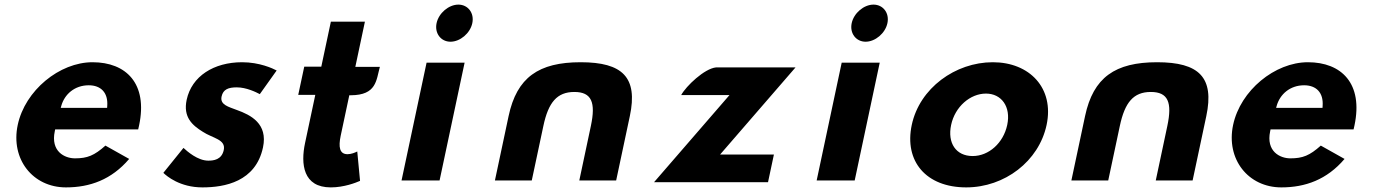

<svg xmlns="http://www.w3.org/2000/svg" viewBox="-20 -798 5956 833"><path d="M583.4 -253.6C622.1 -435.9 526.9 -528 381.5 -528C238 -528 88.7 -405.7 56.9 -256C25.3 -107.3 122.5 15 266.1 15C370.2 15 463.9 -18.6 540.4 -108.5L437.4 -166.3C389.1 -123.3 359.2 -111 305.3 -111C260.4 -111 199 -141 217.7 -228.7L219.3 -236.5H579.5C580.5 -240.4 582.4 -249 583.4 -253.6ZM245.7 -338C259.6 -388.9 303.8 -428 365 -428C417.6 -428 449.4 -396.2 445.3 -338.6L444.7 -330H243.5Z M789.8 -364.8C773.8 -289.4 814.6 -254.4 859.3 -226.6C902.2 -198 960.7 -193.8 950.8 -147.1C941.7 -104.3 905.8 -101 883.6 -101C837.6 -101 792.2 -141.4 776 -156.3L688.7 -48.1C703.3 -33.8 760.6 15 858 15C954.6 15 1089.3 -9.4 1121 -158.5C1142.9 -261.5 1068.1 -299.2 1007.3 -320.9C972.3 -334.5 933.6 -343 941.3 -379.1C948 -410.7 971.5 -419 1007.2 -419C1048.9 -419 1091.4 -398 1107.2 -389.6L1180.3 -492.2C1163.1 -501.3 1105.7 -528 1030.4 -528C907.8 -528 811.7 -467.6 789.8 -364.8Z M1300 -508.9 1273.9 -386.4H1347.9L1303.5 -177.5C1284.1 -86.1 1294.8 15 1415.2 15C1472.5 15 1524.1 -5.3 1542.1 -13.3L1530 -140.8C1520.5 -136.1 1504.2 -129 1487.7 -129C1453 -129 1447.7 -160.2 1458.2 -209.6L1495.4 -384.6L1502 -384.7C1614.2 -385.2 1612 -450 1628.1 -507.9H1521.6L1563.2 -704H1415.5L1374 -508.9Z M1887.1 -15 1995.7 -526H1830.7L1722.1 -15ZM1934.5 -617C1976.1 -617 2019.8 -653.5 2029.1 -697.5C2038.5 -741.5 2010.3 -778 1968.7 -778C1927.1 -778 1883.5 -741.5 1874.1 -697.5C1864.8 -653.5 1892.9 -617 1934.5 -617Z M2337.4 -251.5C2359.1 -353.9 2396.7 -399 2471.8 -399C2546.9 -399 2565.3 -353.9 2543.5 -251.5L2493.3 -15H2653.2L2712.6 -294.5C2748.2 -462.3 2681.3 -528 2499.2 -528C2317.2 -528 2222.2 -462.3 2186.6 -294.5L2127.2 -15H2287.1Z M3086.3 -505.5C3036.3 -500.5 2956.5 -424.6 2935.3 -385.5H3144.9L2817.6 -7.5H3312.1L3337.6 -127.5H3104.1L3431.4 -505.5Z M3688.1 -15 3796.7 -526H3631.7L3523.1 -15ZM3735.5 -617C3777.1 -617 3820.8 -653.5 3830.1 -697.5C3839.5 -741.5 3811.3 -778 3769.7 -778C3728.1 -778 3684.5 -741.5 3675.1 -697.5C3665.8 -653.5 3693.9 -617 3735.5 -617Z M4172 15C4338.6 15 4487.2 -98.4 4520.7 -256C4554.6 -415.5 4447.3 -528 4287.4 -528C4124.6 -528 3969.6 -415.5 3935.7 -256C3902.2 -98.3 3997.8 15 4172 15ZM4257.6 -392C4324.7 -392 4366.8 -335.4 4349.9 -256C4333.3 -177.7 4270 -121 4200 -121C4127.1 -121 4089.9 -177.8 4106.5 -256C4123.4 -335.5 4189.6 -392 4257.6 -392Z M4838.4 -251.5C4860.1 -353.9 4897.7 -399 4972.8 -399C5047.9 -399 5066.3 -353.9 5044.5 -251.5L4994.3 -15H5154.2L5213.6 -294.5C5249.2 -462.3 5182.3 -528 5000.2 -528C4818.2 -528 4723.2 -462.3 4687.6 -294.5L4628.2 -15H4788.1Z M5856.4 -253.6C5895.1 -435.9 5799.9 -528 5654.5 -528C5511 -528 5361.7 -405.7 5329.9 -256C5298.3 -107.3 5395.5 15 5539.1 15C5643.2 15 5736.9 -18.6 5813.4 -108.5L5710.4 -166.3C5662.1 -123.3 5632.2 -111 5578.3 -111C5533.4 -111 5472 -141 5490.7 -228.7L5492.3 -236.5H5852.5C5853.5 -240.4 5855.4 -249 5856.4 -253.6ZM5518.7 -338C5532.6 -388.9 5576.8 -428 5638 -428C5690.6 -428 5722.4 -396.2 5718.3 -338.6L5717.7 -330H5516.5Z"/></svg>

Font: Hussar Nova
Style: RgIta
Weight: 700
Foundry: Cannot Into Space Fonts
Version: Version 0.99